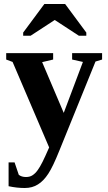

<svg xmlns="http://www.w3.org/2000/svg" viewBox="-20 -724 540 961"><path d="M226 14 43 -414 11 -426V-458H246V-426L191 -413L299 -159L395 -414L341 -426V-458H491V-426L458 -416L277 30Q245 110 222 145Q198 182 170 199Q142 217 104 217Q64 217 23 208V89H53L74 151Q88 162 110 162Q130 162 143 153Q157 144 169 127Q180 112 193 86Q205 62 226 14ZM96 -545V-561L202 -704H306L412 -561V-545H375L254 -624L133 -545Z"/></svg>

Font: Libra Serif Modern
Style: Bold
Weight: 700
Designer: Stefan Peev, Context Ltd
Foundry: Ascender Corporation
Version: Version 1.000